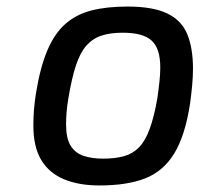

<svg xmlns="http://www.w3.org/2000/svg" viewBox="-20 -561 610 587"><path d="M284 6Q221 6 175.5 -13Q130 -32 106 -72Q82 -112 82 -177Q82 -203 84 -227Q86 -251 90 -276Q103 -356 125 -407.5Q147 -459 180 -488Q213 -517 259.5 -529Q306 -541 370 -541Q447 -541 491 -520Q535 -499 552.5 -456.5Q570 -414 570 -351Q570 -327 567.5 -300Q565 -273 561 -244Q546 -146 512.5 -91.5Q479 -37 423.5 -15.5Q368 6 284 6ZM295 -76Q332 -76 359 -83.5Q386 -91 405 -110.5Q424 -130 437.5 -166.5Q451 -203 461 -260Q465 -288 467.5 -311.5Q470 -335 470 -355Q470 -413 443.5 -437Q417 -461 355 -461Q317 -461 290 -452Q263 -443 244 -421.5Q225 -400 212 -360.5Q199 -321 189 -260Q185 -237 183.5 -217.5Q182 -198 182 -181Q182 -138 196 -115.5Q210 -93 235.5 -84.5Q261 -76 295 -76Z"/></svg>

Font: Exo Thin Medium
Style: Italic
Weight: 500
Italic angle: -9°
Version: Version 2.000